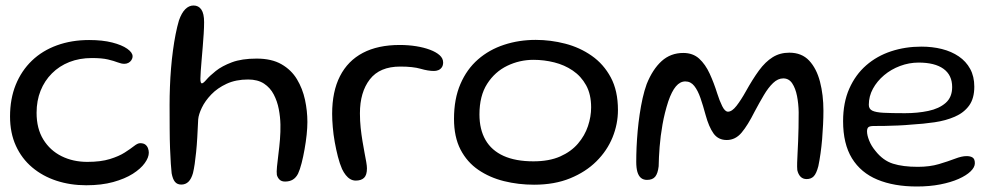

<svg xmlns="http://www.w3.org/2000/svg" viewBox="-20 -646 3613 698"><path d="M293.5 27.5Q235.5 27.5 185.2 11Q135 -5.5 97 -37.5Q59 -69.5 37.8 -116Q16.5 -162.5 16.5 -222.5Q16.5 -286.5 37.2 -337.8Q58 -389 96 -425.5Q134 -462 187 -481.2Q240 -500.5 304 -500.5Q352.5 -500.5 387.8 -491.5Q423 -482.5 442.5 -468.8Q462 -455 462 -441.5Q462 -434 457.8 -427.5Q453.5 -421 446.8 -417.5Q440 -414 432 -414Q421.5 -414 408 -419.2Q394.5 -424.5 372.5 -429.8Q350.5 -435 314 -435Q269 -435 232.2 -420.5Q195.5 -406 168.8 -379.2Q142 -352.5 127.5 -316.2Q113 -280 113 -236Q113 -178.5 137.5 -138.8Q162 -99 203.8 -78.2Q245.5 -57.5 297.5 -57.5Q346.5 -57.5 379.5 -67.8Q412.5 -78 433.5 -91.5Q454.5 -105 467.5 -115.2Q480.5 -125.5 489.5 -125.5Q502 -125.5 508.8 -120Q515.5 -114.5 518.2 -106.5Q521 -98.5 521 -91Q521 -73.5 506.2 -53Q491.5 -32.5 462.8 -14.2Q434 4 391.5 15.8Q349 27.5 293.5 27.5Z M639 25Q624.5 25 616.2 15.2Q608 5.5 604 -16Q602.5 -28 601 -51Q599.5 -74 598.2 -106.2Q597 -138.5 596.8 -178.8Q596.5 -219 596.5 -265Q596.5 -296.5 597.8 -330.2Q599 -364 601.8 -397.5Q604.5 -431 608.8 -462.5Q613 -494 618.5 -521.8Q624 -549.5 630.5 -571.5Q640 -599 653.5 -612.5Q667 -626 683.5 -626Q702 -626 712 -611.2Q722 -596.5 722 -565.5Q722 -546.5 720.5 -523.2Q719 -500 717 -475.5Q715 -451 713 -428.2Q711 -405.5 709.8 -387.5Q708.5 -369.5 708.5 -359.5Q708.5 -343 714 -343Q719 -343 730.5 -356.5Q742 -370 764.5 -388Q787 -406 823 -419.5Q859 -433 913 -433Q967.5 -433 1003.2 -412.5Q1039 -392 1059.5 -358Q1080 -324 1088.8 -283.2Q1097.5 -242.5 1097.5 -202.5Q1097.5 -182 1094.8 -156Q1092 -130 1087.2 -103.2Q1082.5 -76.5 1076.5 -53Q1070.5 -29.5 1063.5 -14.5Q1056 0 1044.5 7Q1033 14 1016.5 14Q1003.5 14 996.5 7.2Q989.5 0.5 986.5 -10Q985 -20.5 987 -40.5Q989 -60.5 992.2 -86Q995.5 -111.5 997.8 -139.2Q1000 -167 999.5 -193Q999 -220.5 993.5 -249.2Q988 -278 975.2 -302.5Q962.5 -327 939.8 -342Q917 -357 882 -357Q837.5 -357 804 -341.5Q770.5 -326 748 -302.5Q725.5 -279 713.8 -254.5Q702 -230 700.5 -212Q699 -176.5 697.2 -146.8Q695.5 -117 693 -93Q690.5 -69 687.8 -50Q685 -31 681.5 -16.5Q675.5 4.5 665 14.8Q654.5 25 639 25Z M1273.5 10.5Q1262.5 10.5 1253.5 5.2Q1244.5 0 1237 -9.5Q1229.5 -19 1223.5 -31.5Q1215 -51 1208.5 -76.2Q1202 -101.5 1197 -129.2Q1192 -157 1189.8 -183.8Q1187.5 -210.5 1187.5 -232Q1187.5 -313.5 1216 -369.2Q1244.5 -425 1299.2 -453.8Q1354 -482.5 1433 -482.5Q1464.5 -482.5 1492.8 -478Q1521 -473.5 1543 -465.2Q1565 -457 1578 -445.5Q1591 -434 1591 -419Q1591 -408 1586 -401Q1581 -394 1573.5 -391Q1566 -388 1557.5 -388Q1536.5 -388 1509 -396Q1481.5 -404 1435 -404Q1360.5 -404 1324.5 -357.5Q1288.5 -311 1288.5 -234Q1288.5 -206.5 1291.2 -181Q1294 -155.5 1297.8 -132.8Q1301.5 -110 1305.2 -90.8Q1309 -71.5 1311.5 -57Q1314 -42.5 1314 -34Q1314 -9.5 1303.5 0.5Q1293 10.5 1273.5 10.5Z M1921.5 25.5Q1864.5 25.5 1812.2 12.5Q1760 -0.5 1719 -28.5Q1678 -56.5 1654.2 -102.2Q1630.5 -148 1630.5 -214Q1630.5 -286.5 1653.8 -340.5Q1677 -394.5 1717.8 -430Q1758.5 -465.5 1812.5 -483.2Q1866.5 -501 1927.5 -501Q1982 -501 2035 -487.2Q2088 -473.5 2131.2 -443.2Q2174.5 -413 2200.5 -364.5Q2226.5 -316 2226.5 -246Q2226.5 -195 2206.8 -146.5Q2187 -98 2148.2 -59.5Q2109.5 -21 2052.8 2.2Q1996 25.5 1921.5 25.5ZM1919 -59.5Q1976.5 -59.5 2016.5 -77.2Q2056.5 -95 2081.2 -124Q2106 -153 2117.5 -187.5Q2129 -222 2129 -255.5Q2129 -303 2110.8 -336Q2092.5 -369 2062.2 -389.5Q2032 -410 1995 -419.2Q1958 -428.5 1919.5 -428.5Q1869 -428.5 1824 -406.8Q1779 -385 1751 -341.2Q1723 -297.5 1723 -230Q1723 -175.5 1745 -137.2Q1767 -99 1810.8 -79.2Q1854.5 -59.5 1919 -59.5Z M2332 8Q2319 8 2310.2 0.8Q2301.5 -6.5 2297.2 -21Q2293 -35.5 2293 -58Q2293 -82.5 2294.2 -111Q2295.5 -139.5 2298.2 -170Q2301 -200.5 2305.5 -230.8Q2310 -261 2316.2 -289Q2322.5 -317 2331 -340.5Q2352.5 -394 2385.2 -423.8Q2418 -453.5 2464 -453.5Q2499 -453.5 2521.8 -432.8Q2544.5 -412 2560 -378.2Q2575.5 -344.5 2587.5 -306Q2595.5 -280.5 2605.5 -260.2Q2615.5 -240 2626.5 -240Q2641 -240 2657.5 -261.2Q2674 -282.5 2691 -313Q2716 -358 2739.2 -389.8Q2762.5 -421.5 2789 -438Q2815.5 -454.5 2849.5 -454.5Q2894.5 -454.5 2921.5 -425.8Q2948.5 -397 2961 -349Q2973.5 -301 2973.5 -243.5Q2973.5 -219.5 2972.2 -193.2Q2971 -167 2968.8 -140.2Q2966.5 -113.5 2963 -88.5Q2959.5 -63.5 2955 -42Q2948 -15 2938.2 -5Q2928.5 5 2912.5 5Q2899 5 2890.5 -3.5Q2882 -12 2878.5 -27.5Q2877.5 -39 2878 -54.8Q2878.5 -70.5 2879.5 -89.8Q2880.5 -109 2881.5 -132Q2882.5 -155 2883 -181.5Q2883.5 -208 2883.5 -238Q2883 -269 2877.5 -297Q2872 -325 2860 -343Q2848 -361 2827.5 -361Q2808 -361 2790.5 -344.2Q2773 -327.5 2756.8 -300Q2740.5 -272.5 2723.5 -240.5Q2698.5 -190.5 2676 -163.8Q2653.5 -137 2622 -137Q2591 -137 2574 -160.8Q2557 -184.5 2545 -228.5Q2536 -262 2526.5 -289.5Q2517 -317 2504 -333.5Q2491 -350 2471.5 -350Q2452.5 -350 2437.2 -332Q2422 -314 2409.5 -277.5Q2396 -236 2388.5 -193.5Q2381 -151 2378 -112Q2375 -73 2374.5 -41.5Q2371.5 -15.5 2362 -3.8Q2352.5 8 2332 8Z M3313 32Q3230 32 3169.8 7Q3109.5 -18 3077.2 -70.5Q3045 -123 3045 -205.5Q3045 -273 3067.5 -323.8Q3090 -374.5 3129 -408.5Q3168 -442.5 3219.5 -459.5Q3271 -476.5 3329.5 -476.5Q3369.5 -476.5 3404.2 -467.8Q3439 -459 3465.5 -441Q3492 -423 3507 -395.5Q3522 -368 3522 -331Q3522 -288 3503 -262Q3484 -236 3451.2 -221.8Q3418.5 -207.5 3377.5 -201.5Q3336.5 -195.5 3292.5 -193Q3272.5 -191 3245.5 -189.8Q3218.5 -188.5 3194.2 -188.2Q3170 -188 3157.5 -188Q3142.5 -188 3137.2 -183.8Q3132 -179.5 3132 -168.5Q3132 -154.5 3139.8 -135Q3147.5 -115.5 3162.5 -97.5Q3190 -62.5 3226.2 -51Q3262.5 -39.5 3316.5 -39.5Q3360 -39.5 3393.5 -49.5Q3427 -59.5 3451.8 -69Q3476.5 -78.5 3494 -78.5Q3508 -78.5 3516 -73.2Q3524 -68 3524 -52.5Q3524 -38 3508.5 -23Q3493 -8 3464.8 4.5Q3436.5 17 3398 24.5Q3359.5 32 3313 32ZM3270 -234.5Q3316 -234.5 3355 -242.8Q3394 -251 3417.8 -271.8Q3441.5 -292.5 3441.5 -329.5Q3441.5 -373 3410 -395.8Q3378.5 -418.5 3319.5 -418.5Q3285 -418.5 3252.2 -406.2Q3219.5 -394 3194 -372.5Q3168.5 -351 3153.5 -323.5Q3138.5 -296 3138.5 -265Q3138.5 -250 3151 -243.8Q3163.5 -237.5 3192.2 -236Q3221 -234.5 3270 -234.5Z"/></svg>

Font: Gluten Light
Style: Regular
Weight: 300
Designer: Tyler Finck
Foundry: Etcetera Type Company
Version: Version 1.300